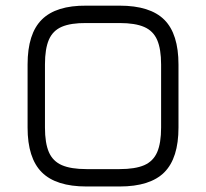

<svg xmlns="http://www.w3.org/2000/svg" viewBox="-20 -676 747 696"><path d="M293.5 0Q183 0 131.5 -51.5Q80 -103 80 -213.5V-442.5Q80 -554 131.8 -605.2Q183.5 -656.5 293 -655.5H413.5Q524.5 -655.5 575.8 -604.2Q627 -553 627 -442V-213.5Q627 -103 575.8 -51.5Q524.5 0 413.5 0ZM293.5 -63H413.5Q470 -63 502.8 -77.2Q535.5 -91.5 549.8 -124.5Q564 -157.5 564 -213.5V-442Q564 -498 549.8 -531Q535.5 -564 502.8 -578.2Q470 -592.5 413.5 -592.5H293Q237 -593 204.2 -579Q171.5 -565 157.2 -532Q143 -499 143 -442.5V-213.5Q143 -157.5 157.2 -124.5Q171.5 -91.5 204.5 -77.2Q237.5 -63 293.5 -63Z"/></svg>

Font: Jura Light Medium
Style: Regular
Weight: 500
Version: Version 5.106